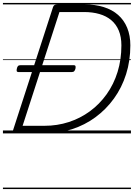

<svg xmlns="http://www.w3.org/2000/svg" viewBox="-20 -909 912 1308"><path d="M90 0Q62 0 68 -19L341 -860Q344 -870 351 -874.5Q358 -879 374 -879H555Q628 -879 686 -861Q744 -843 784.5 -807.5Q825 -772 846.5 -719.5Q868 -667 868 -600Q868 -495 839 -403.5Q810 -312 756.5 -238Q703 -164 630.5 -110.5Q558 -57 469.5 -28.5Q381 0 283 0ZM134 -52H283Q370 -52 448.5 -77.5Q527 -103 592.5 -151Q658 -199 706.5 -267Q755 -335 781 -419Q807 -503 807 -600Q807 -658 789 -701Q771 -744 737.5 -772Q704 -800 657 -813.5Q610 -827 553 -827H385ZM108 -418Q96 -418 94 -424.5Q92 -431 95 -442Q97 -453 102.5 -459Q108 -465 121 -465H480Q493 -465 494.5 -458Q496 -451 494 -441Q491 -430 485.5 -424Q480 -418 468 -418ZM0 369H872V379H0ZM0 -20H872V0H0ZM0 -505H872V-500H0ZM0 -889H872V-879H0Z"/></svg>

Font: Playwrite HR Guides
Style: Regular
Weight: 400
Designer: Veronika Burian, José Scaglione
Foundry: TypeTogether
Version: Version 1.003